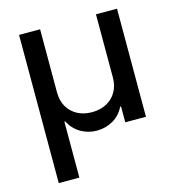

<svg xmlns="http://www.w3.org/2000/svg" viewBox="-110 -639 858 936"><g transform="rotate(-15 318.5 -171.0)"><path d="M71.4 202.4V-545.5H177.6V-226.2Q177.6 -185.7 195.1 -154.8Q212.7 -123.9 244.5 -106.7Q276.3 -89.5 318.5 -89.5Q360.8 -89.5 392.6 -106.9Q424.4 -124.3 441.9 -155Q459.5 -185.7 459.5 -226.2V-545.5H565.7V0H461.3V-79.9H457Q437.1 -39.4 399.9 -17.9Q362.6 3.6 318.5 3.6Q274.5 3.6 237.4 -17.9Q200.3 -39.4 179.7 -79.9H175.4V202.4Z"/></g></svg>

Font: InterMG Medium
Style: Regular
Weight: 500
Designer: Rasmus Andersson
Foundry: rsms
Version: Version 3.019;December 26, 2023;FontCreator 15.0.0.2955 64-b